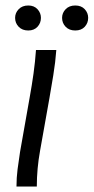

<svg xmlns="http://www.w3.org/2000/svg" viewBox="-20 -679 341 699"><path d="M40 0Q40 -32 44 -63Q48 -94 53 -126L88 -324Q96 -368 102 -411Q108 -454 111 -497H185Q182 -454 174 -405Q166 -356 160 -322L126 -131Q114 -65 114 0ZM254 -568Q232 -568 219 -581.5Q206 -595 206 -614Q206 -632 219 -645.5Q232 -659 254 -659Q276 -659 288.5 -645.5Q301 -632 301 -614Q301 -595 288.5 -581.5Q276 -568 254 -568ZM83 -568Q61 -568 48 -581.5Q35 -595 35 -614Q35 -632 48 -645.5Q61 -659 83 -659Q104 -659 116.5 -645.5Q129 -632 129 -614Q129 -595 116.5 -581.5Q104 -568 83 -568Z"/></svg>

Font: Livvic
Style: Italic
Weight: 400
Italic angle: -10°
Designer: Jacques Le Bailly, Baron von Fonthausen
Version: Version 1.001; ttfautohint (v1.8.2)